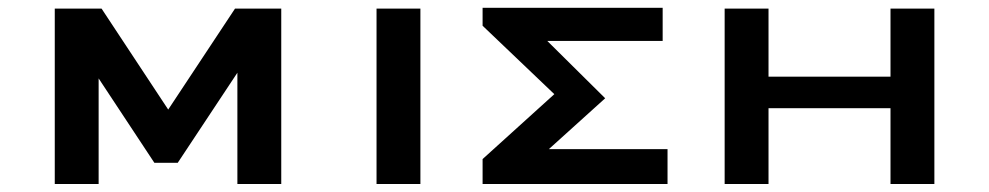

<svg xmlns="http://www.w3.org/2000/svg" viewBox="-20 -461 2478 481"><path d="M684.6 -439.5V0H574.7V-278.8L425.3 -53.2H366.7L227.1 -264.6V0H117.2V-439.5H234.4L401.4 -186.5L568.8 -439.5Z M1033.2 0H923.3V-439.5H1033.2Z M1351.1 -358.4 1496.1 -214.8 1355 -87.4H1652.3V0H1189V-62.5L1368.7 -225.1L1189 -396.5V-441.4H1640.1V-358.4Z M2320.8 0H2210.9V-189.9H1905.3V0H1795.4V-439.5H1905.3V-269H2210.9V-439.5H2320.8Z"/></svg>

Font: Squarish Sans CT
Style: RegularSC
Weight: 400
Version: Version 0.9